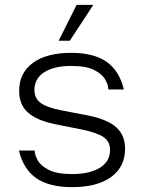

<svg xmlns="http://www.w3.org/2000/svg" viewBox="-20 -762 592 792"><path d="M277 10Q184 10 130.5 -26.5Q77 -63 58 -141H123Q123 -124 135.5 -101Q148 -78 181.5 -61Q215 -44 277 -44Q350 -44 392 -70Q434 -96 434 -143Q434 -177 408.5 -195.5Q383 -214 321 -227L206 -250Q130 -266 94.5 -298.5Q59 -331 59 -387Q59 -461 115.5 -502.5Q172 -544 274 -544Q366 -544 419 -507.5Q472 -471 491 -393H427Q427 -410 414.5 -433Q402 -456 369 -473Q336 -490 274 -490Q203 -490 162.5 -464Q122 -438 122 -391Q122 -357 147 -338Q172 -319 232 -307L347 -285Q424 -269 460 -236.5Q496 -204 496 -148Q496 -74 438.5 -32Q381 10 277 10ZM222 -594 296 -742H365L268 -594Z"/></svg>

Font: Mozilla Text ExtraLight
Style: Regular
Weight: 200
Designer: Studio DRAMA
Foundry: Studio DRAMA
Version: Version 1.000